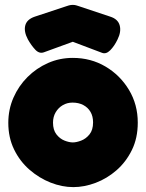

<svg xmlns="http://www.w3.org/2000/svg" viewBox="-20 -748 598 786"><path d="M280 18Q234 18 187 -0.5Q140 -19 100.5 -53.5Q61 -88 37.5 -136.5Q14 -185 14 -245Q14 -300 35 -348Q56 -396 92.5 -432.5Q129 -469 176.5 -490Q224 -511 278 -511Q352 -511 412 -475.5Q472 -440 508 -380Q544 -320 544 -246Q544 -183 520 -134Q496 -85 457 -51Q418 -17 371.5 0.5Q325 18 280 18ZM278 -165Q293 -165 312.5 -172.5Q332 -180 346.5 -198Q361 -216 361 -247Q361 -272 350.5 -290Q340 -308 321 -318Q302 -328 277 -328Q255 -328 237 -317.5Q219 -307 208 -288.5Q197 -270 197 -246Q197 -216 211 -198Q225 -180 244 -172.5Q263 -165 278 -165ZM278 -728Q286 -728 292.5 -726Q299 -724 302 -723L431 -680Q463 -670 470 -644Q477 -618 461 -586Q448 -559 431 -542Q414 -525 397 -532L278 -577L160 -534Q141 -527 124.5 -544.5Q108 -562 94 -587Q77 -619 83.5 -644Q90 -669 123 -680L253 -723Q255 -724 262.5 -726Q270 -728 278 -728Z"/></svg>

Font: Fredoka Light
Style: Regular
Weight: 300
Designer: Ben Nathan
Foundry: Milena B. Brandão, Ben Nathan
Version: Version 2.001